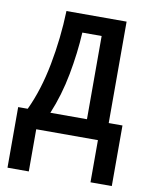

<svg xmlns="http://www.w3.org/2000/svg" viewBox="-83 -601 663 852"><g transform="rotate(10 248.5 -175.0)"><path d="M418 -540V-83H480V190H384V0H106V190H10V-83H53Q97 -176 120 -296.5Q143 -417 147 -540ZM320 -458H233Q228 -365 209.5 -267Q191 -169 155 -83H320Z"/></g></svg>

Font: Avrile Sans Condensed Medium
Style: Regular
Weight: 500
Width: 3
Designer: Monotype Design Team
Foundry: Monotype Imaging Inc.
Version: Version 2.001;September 10, 2019;FontCreator 11.5.0.2425 64-